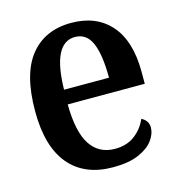

<svg xmlns="http://www.w3.org/2000/svg" viewBox="-88 -623 657 710"><g transform="rotate(-15 240.0 -268.0)"><path d="M260 10Q151 10 92.5 -59.5Q34 -129 34 -264Q34 -407 90 -476.5Q146 -546 247 -546Q343 -546 397.5 -484Q452 -422 452 -304V-258H157Q158 -152 190.5 -103Q223 -54 284 -54Q330 -54 360.5 -77.5Q391 -101 406 -136Q417 -131 424.5 -121Q432 -111 432 -96Q432 -72 414 -47.5Q396 -23 358 -6.5Q320 10 260 10ZM330 -314Q330 -402 310.5 -447Q291 -492 247 -492Q161 -492 158 -314Z"/></g></svg>

Font: Noto Serif Condensed SemiBold
Style: Regular
Weight: 600
Width: 3
Designer: Monotype Design Team
Foundry: Monotype Imaging Inc.
Version: Version 2.013